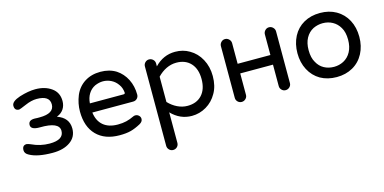

<svg xmlns="http://www.w3.org/2000/svg" viewBox="-71 -892 3008 1504"><g transform="rotate(-15 1432.5 -139.5)"><path d="M78.1 -28.3Q47.9 -43.9 47.9 -70.3Q47.9 -111.3 84 -111.3Q97.7 -109.4 115.2 -101.6Q184.6 -68.4 260.7 -68.4Q375 -68.4 375 -141.6Q375 -213.9 218.8 -210.9Q145.5 -210 145.5 -249Q145.5 -288.1 195.3 -288.1L218.8 -287.1H237.3Q355.5 -287.1 355.5 -361.3Q355.5 -432.6 251 -432.6Q208 -432.6 157.2 -410.2Q104.5 -387.7 98.6 -387.7Q61.5 -387.7 61.5 -427.7Q61.5 -462.9 131.8 -486.3Q204.1 -508.8 260.7 -508.8Q338.9 -508.8 391.6 -470.7Q443.4 -433.6 443.4 -365.2Q443.4 -328.1 425.3 -300.3Q407.2 -272.5 373 -258.8L369.1 -256.8Q461.9 -224.6 461.9 -136.7Q461.9 -68.4 407.2 -30.3Q353.5 7.8 264.6 7.8Q141.6 7.8 78.1 -28.3Z M553.7 -249Q553.7 -314.5 579.1 -377Q605.5 -439.5 659.7 -474.1Q713.9 -508.8 788.1 -508.8Q860.4 -508.8 914.1 -475.6Q964.8 -442.4 993.2 -386.2Q1021.5 -330.1 1021.5 -261.7Q1021.5 -243.2 1008.8 -230Q996.1 -216.8 975.6 -216.8H645.5Q654.3 -147.5 697.8 -110.8Q741.2 -74.2 815.4 -74.2Q853.5 -74.2 884.3 -81.5Q915 -88.9 947.3 -104.5Q954.1 -108.4 964.8 -108.4Q980.5 -108.4 992.7 -97.2Q1004.9 -85.9 1004.9 -69.3Q1004.9 -46.9 978.5 -32.2Q935.5 -8.8 898.4 1Q861.3 10.7 807.6 10.7Q687.5 10.7 620.6 -57.6Q553.7 -126 553.7 -249ZM930.7 -303.7Q926.8 -342.8 907.2 -369.1Q886.7 -399.4 855 -415.5Q823.2 -431.6 788.1 -431.6Q756.8 -431.6 722.7 -417Q688.5 -400.4 668.5 -367.7Q648.4 -335 645.5 -291H918.9Q931.6 -291 930.7 -303.7Z M1136.7 184.6V-459Q1136.7 -477.5 1149.9 -490.7Q1163.1 -503.9 1181.6 -503.9Q1200.2 -503.9 1213.9 -490.7Q1227.5 -477.5 1227.5 -459V-435.5Q1297.9 -508.8 1393.6 -508.8Q1458 -508.8 1508.8 -478.5Q1565.4 -446.3 1598.1 -385.7Q1630.9 -325.2 1630.9 -249Q1630.9 -168 1597.7 -111.3Q1565.4 -53.7 1510.7 -21.5Q1456.1 10.7 1393.6 10.7Q1297.9 10.7 1227.5 -62.5V184.6Q1227.5 204.1 1214.4 217.3Q1201.2 230.5 1181.6 230.5Q1163.1 230.5 1149.9 216.8Q1136.7 203.1 1136.7 184.6ZM1540 -249Q1540 -331.1 1497.6 -377.4Q1455.1 -423.8 1380.9 -423.8Q1338.9 -423.8 1299.3 -404.8Q1259.8 -385.7 1227.5 -351.6V-146.5Q1259.8 -112.3 1299.3 -93.3Q1338.9 -74.2 1380.9 -74.2Q1455.1 -74.2 1497.6 -120.6Q1540 -167 1540 -249Z M2109.4 -39.1V-458Q2109.4 -476.6 2122.6 -490.2Q2135.7 -503.9 2154.3 -503.9Q2172.9 -503.9 2186.5 -490.2Q2200.2 -476.6 2200.2 -458V-39.1Q2200.2 -20.5 2186.5 -7.3Q2172.9 5.9 2154.3 5.9Q2135.7 5.9 2122.6 -7.3Q2109.4 -20.5 2109.4 -39.1ZM1752.9 -39.1V-458Q1752.9 -476.6 1766.1 -490.2Q1779.3 -503.9 1797.9 -503.9Q1816.4 -503.9 1830.1 -490.2Q1843.8 -476.6 1843.8 -458V-39.1Q1843.8 -20.5 1830.1 -7.3Q1816.4 5.9 1797.9 5.9Q1779.3 5.9 1766.1 -7.3Q1752.9 -20.5 1752.9 -39.1ZM1811.5 -291H2144.5V-212.9H1811.5Z M2436.5 -21.5Q2379.9 -54.7 2348.6 -114.3Q2317.4 -173.8 2317.4 -249Q2317.4 -324.2 2348.6 -384.8Q2379.9 -444.3 2437 -476.6Q2494.1 -508.8 2568.4 -508.8Q2642.6 -508.8 2699.2 -476.6Q2756.8 -443.4 2788.1 -384.3Q2819.3 -325.2 2819.3 -249Q2819.3 -173.8 2788.1 -114.3Q2755.9 -53.7 2698.7 -21.5Q2641.6 10.7 2568.4 10.7Q2494.1 10.7 2436.5 -21.5ZM2645.5 -90.8Q2684.6 -111.3 2706.5 -151.9Q2728.5 -192.4 2728.5 -250Q2728.5 -311.5 2705.1 -349.6Q2683.6 -386.7 2647.9 -406.2Q2612.3 -425.8 2568.4 -425.8Q2528.3 -425.8 2491.2 -408.2Q2452.1 -387.7 2430.2 -347.7Q2408.2 -307.6 2408.2 -250Q2408.2 -187.5 2431.6 -149.4Q2452.1 -111.3 2487.8 -91.8Q2523.4 -72.3 2568.4 -72.3Q2609.4 -72.3 2645.5 -90.8Z"/></g></svg>

Font: jf-openhuninn-2.1
Style: Regular
Weight: 400
Designer: [Kosugi Maru]
Designed by MOTOYA      

[Varela Round]
Joe Prince (Latin component); Avraham Cornfeld (Hebrew component)
Foundry: justfont Co., Ltd.
Version: 2.1